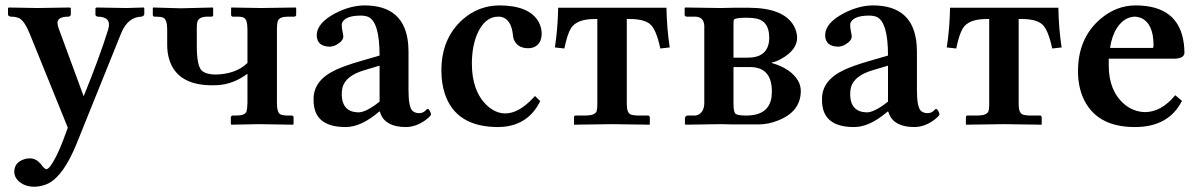

<svg xmlns="http://www.w3.org/2000/svg" viewBox="-20 -464 4467 716"><path d="M432.1 -340.8 266.1 70.8Q217.8 189.9 161.1 219.7Q136.2 231.9 108.9 232.4Q70.3 232.4 46.9 209Q33.7 194.8 33.2 177.7Q33.2 140.6 71.8 129.4Q81.5 126.5 91.8 126.5Q113.8 126.5 131.8 147Q133.3 148.9 133.8 149.9Q146 166.5 152.8 167Q165 167 189.9 118.2Q202.6 92.8 214.8 61L232.9 12.2L91.8 -335.9Q71.8 -385.7 51.8 -396Q39.1 -401.9 20 -401.9Q11.2 -403.3 9.8 -409.2V-434.1L13.2 -436Q14.2 -436 119.1 -434.1L240.2 -436L244.1 -434.1V-410.2Q243.2 -402.8 235.8 -401.9Q194.3 -401.9 194.3 -378.4Q194.8 -369.1 199.2 -356.9L292 -105Q351.1 -250 383.8 -355Q397 -401.4 344.2 -401.9Q337.4 -402.8 335.9 -409.2V-433.1L339.8 -436Q340.8 -436 452.1 -434.1L516.1 -436L518.1 -434.1V-411.1Q516.6 -403.3 506.8 -401.9Q457 -400.4 432.1 -340.8Z M902.8 -354Q902.8 -391.6 888.7 -398.4Q879.4 -402.3 862.8 -401.9H846.7Q842.3 -403.8 841.8 -407.2V-434.1L842.8 -436L952.6 -434.1L1082.5 -436L1084.5 -434.1V-407.2Q1082.5 -402.8 1078.6 -401.9H1053.7Q1022 -401.9 1016.1 -385.7Q1012.7 -375 1012.7 -354V-81.1Q1012.7 -44.4 1025.4 -37.6Q1035.2 -33.2 1053.7 -33.2H1069.8Q1074.2 -31.7 1074.7 -27.8V-1L1072.8 1Q1071.8 1 944.8 -1L842.8 1L840.8 -1V-26.9Q842.3 -31.7 845.7 -33.2H862.8Q894 -33.2 899.4 -48.8Q902.3 -59.1 902.8 -81.1V-189Q851.1 -150.4 792.5 -146.5Q782.2 -146 771.5 -146Q640.1 -146 610.8 -243.2Q603.5 -268.1 603.5 -296.9V-355Q603.5 -392.1 587.9 -398.4Q578.6 -401.9 562.5 -401.9H554.7Q550.3 -403.8 549.8 -407.2V-434.1L550.8 -436L653.8 -433.1L773.9 -436L774.9 -434.1V-408.2Q774.9 -402.3 768.6 -401.9H753.9Q721.2 -401.9 715.8 -382.3Q713.9 -373.5 713.9 -359.9V-293Q713.9 -218.8 732.4 -200.7Q748.5 -186.5 782.7 -186Q858.4 -187 902.8 -229Z M1394 -47.9Q1327.1 9.8 1269 9.8Q1164.6 9.8 1151.4 -66.4Q1148.9 -80.1 1149.4 -95.2Q1149.4 -165 1232.4 -203.6Q1266.1 -219.2 1323.2 -235.8L1395.5 -256.8Q1395.5 -382.8 1352.5 -401.4Q1340.8 -405.8 1325.2 -405.8Q1270.5 -405.8 1256.8 -381.3Q1254.4 -376 1254.4 -371.1Q1254.4 -359.9 1257.8 -343.8Q1260.3 -332.5 1260.3 -328.1Q1260.3 -312 1236.3 -297.9Q1222.2 -290 1208.5 -290Q1162.1 -291.5 1161.1 -332Q1161.1 -378.4 1231.4 -415Q1286.6 -443.4 1339.4 -443.8Q1490.7 -443.8 1502.4 -296.9Q1503.4 -283.7 1503.4 -271V-126Q1503.4 -64 1519 -49.8Q1528.8 -42 1543.5 -42Q1559.1 -42 1570.3 -55.2Q1573.2 -57.1 1574.2 -58.1Q1580.1 -58.1 1585.9 -43.9Q1587.4 -40 1587.4 -38.1Q1587.4 -31.2 1564 -14.2Q1530.3 9.3 1494.1 9.8Q1419.9 9.8 1399.9 -38.1Q1397.9 -43.5 1396.5 -47.9ZM1395.5 -85V-219.2L1338.4 -202.1Q1267.6 -181.2 1256.8 -136.2Q1254.4 -124.5 1254.4 -109.9Q1256.3 -45.9 1317.4 -44.9Q1346.2 -45.9 1395.5 -85Z M1994.6 -86.9Q1952.1 -0.5 1857.9 8.8Q1847.7 9.8 1837.9 9.8Q1679.7 9.8 1638.7 -114.7Q1626 -153.8 1626 -201.2Q1626 -320.8 1705.6 -391.6Q1765.1 -443.4 1841.8 -443.8Q1954.6 -443.8 1989.3 -381.3Q1999.5 -361.8 2000 -339.8Q2000 -297.9 1967.3 -286.6Q1958.5 -284.2 1949.7 -284.2Q1908.2 -284.2 1895.5 -318.8Q1893.6 -325.2 1893.1 -331.1Q1887.2 -394 1847.2 -401.4Q1842.8 -402.3 1837.9 -401.9Q1787.6 -401.9 1759.3 -336.4Q1739.7 -290 1739.7 -226.1Q1739.7 -124.5 1795.9 -70.8Q1827.6 -41.5 1863.8 -41Q1913.6 -41 1966.8 -97.2Q1971.2 -102.1 1975.1 -106Z M2329.6 -393.1H2317.4V-74.2Q2317.4 -43 2333 -36.6Q2342.3 -33.7 2357.4 -33.2H2398.4Q2402.3 -31.7 2403.3 -26.9V1L2263.7 -1L2120.6 1V-26.9Q2120.6 -32.7 2126.5 -33.2H2167.5Q2200.2 -34.2 2205.1 -50.3Q2207.5 -58.6 2207.5 -74.2V-393.1H2197.3Q2131.3 -393.1 2109.4 -358.9Q2095.7 -336.9 2084.5 -283.2L2049.3 -287.1Q2060.1 -357.9 2061.5 -435.1H2465.3Q2466.8 -356.4 2477.5 -287.1L2442.4 -283.2Q2427.2 -354.5 2404.3 -374Q2380.4 -393.1 2329.6 -393.1Z M2715.3 -249H2768.6Q2841.8 -249 2848.1 -312.5Q2848.6 -317.9 2848.6 -323.2Q2848.6 -383.8 2802.2 -394.5Q2786.1 -397.9 2763.2 -397.9Q2720.2 -397.9 2716.3 -389.6Q2715.3 -385.7 2715.3 -363.8ZM2715.3 -213.9V-77.1Q2715.3 -45.4 2723.6 -39.1Q2733.9 -32.7 2763.2 -33.2Q2848.1 -33.2 2857.4 -103.5Q2858.4 -113.3 2858.4 -123Q2858.4 -207 2788.6 -213.4Q2782.7 -213.9 2777.3 -213.9ZM2536.6 1 2534.2 -1V-23.9Q2536.1 -32.2 2543.5 -33.2H2575.2Q2604 -40 2606.4 -76.2V-368.2Q2604.5 -400.9 2573.2 -401.9H2539.6Q2535.2 -402.8 2533.2 -407.2V-434.1L2535.2 -436L2668.5 -434.1L2714.4 -435.1H2771.5Q2901.9 -435.1 2940.4 -367.7Q2952.1 -346.7 2952.6 -323.2Q2952.6 -278.3 2894.5 -245.1Q2873.5 -233.4 2858.4 -231V-229Q2929.2 -208.5 2956.1 -163.1Q2966.3 -144.5 2966.3 -125Q2966.3 -47.9 2881.3 -14.6Q2844.7 0 2807.6 0H2715.3L2668.5 -1Z M3290 -47.9Q3223.1 9.8 3165 9.8Q3060.5 9.8 3047.4 -66.4Q3044.9 -80.1 3045.4 -95.2Q3045.4 -165 3128.4 -203.6Q3162.1 -219.2 3219.2 -235.8L3291.5 -256.8Q3291.5 -382.8 3248.5 -401.4Q3236.8 -405.8 3221.2 -405.8Q3166.5 -405.8 3152.8 -381.3Q3150.4 -376 3150.4 -371.1Q3150.4 -359.9 3153.8 -343.8Q3156.2 -332.5 3156.2 -328.1Q3156.2 -312 3132.3 -297.9Q3118.2 -290 3104.5 -290Q3058.1 -291.5 3057.1 -332Q3057.1 -378.4 3127.4 -415Q3182.6 -443.4 3235.4 -443.8Q3386.7 -443.8 3398.4 -296.9Q3399.4 -283.7 3399.4 -271V-126Q3399.4 -64 3415 -49.8Q3424.8 -42 3439.5 -42Q3455.1 -42 3466.3 -55.2Q3469.2 -57.1 3470.2 -58.1Q3476.1 -58.1 3481.9 -43.9Q3483.4 -40 3483.4 -38.1Q3483.4 -31.2 3460 -14.2Q3426.3 9.3 3390.1 9.8Q3315.9 9.8 3295.9 -38.1Q3293.9 -43.5 3292.5 -47.9ZM3291.5 -85V-219.2L3234.4 -202.1Q3163.6 -181.2 3152.8 -136.2Q3150.4 -124.5 3150.4 -109.9Q3152.3 -45.9 3213.4 -44.9Q3242.2 -45.9 3291.5 -85Z M3791 -393.1H3778.8V-74.2Q3778.8 -43 3794.4 -36.6Q3803.7 -33.7 3818.8 -33.2H3859.9Q3863.8 -31.7 3864.7 -26.9V1L3725.1 -1L3582 1V-26.9Q3582 -32.7 3587.9 -33.2H3628.9Q3661.6 -34.2 3666.5 -50.3Q3668.9 -58.6 3668.9 -74.2V-393.1H3658.7Q3592.8 -393.1 3570.8 -358.9Q3557.1 -336.9 3545.9 -283.2L3510.7 -287.1Q3521.5 -357.9 3522.9 -435.1H3926.8Q3928.2 -356.4 3939 -287.1L3903.8 -283.2Q3888.7 -354.5 3865.7 -374Q3841.8 -393.1 3791 -393.1Z M4119.6 -285.2H4279.8Q4281.7 -288.6 4281.7 -295.9Q4281.7 -377 4233.9 -397.5Q4223.6 -401.4 4213.9 -401.9Q4172.9 -401.9 4145 -359.4Q4126 -329.6 4119.6 -285.2ZM4362.8 -108.9 4387.7 -87.9Q4338.4 9.8 4211.9 9.8Q4065.9 9.8 4018.1 -101.6Q4000 -145 4000 -198.2Q4000 -322.3 4084.5 -394Q4143.6 -443.8 4214.8 -443.8Q4375.5 -443.8 4394.5 -302.7Q4397 -284.7 4397 -266.1Q4395 -245.6 4357.9 -245.1H4114.7V-219.2Q4114.7 -126 4172.4 -75.7Q4207.5 -46.4 4251 -45.9Q4311.5 -46.9 4362.8 -108.9Z"/></svg>

Font: Linux Libertine O
Style: Semibold
Weight: 700
Designer: Philipp H. Poll
Foundry: Philipp H. Poll
Version: Version 5.0.0